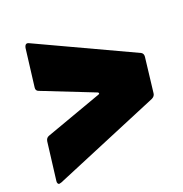

<svg xmlns="http://www.w3.org/2000/svg" viewBox="-101 -626 664 698"><g transform="rotate(-20 231.5 -277.0)"><path d="M13 -17Q9 -17 7 -21Q5 -25 6 -31L24 -177Q26 -190 37 -194L257 -273Q261 -274 261 -276.5Q261 -279 258 -281L58 -360Q46 -364 48 -377L66 -523Q70 -542 84 -535L455 -362Q464 -357 463 -345L447 -209Q446 -198 434 -192L21 -19Q15 -17 13 -17Z"/></g></svg>

Font: Barlow Black
Style: Italic
Weight: 900
Italic angle: -7°
Designer: Jeremy Tribby
Foundry: Tribby Type
Version: Version 1.408